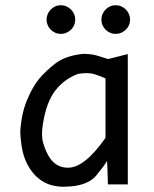

<svg xmlns="http://www.w3.org/2000/svg" viewBox="-20 -706 590 735"><path d="M144.5 -232.9C153.3 -288.2 169.1 -330.5 191.9 -359.6C214.7 -388.8 243.3 -409.8 277.8 -422.9C303.5 -427.4 324.4 -427.2 340.3 -422.4C356.3 -417.5 370.8 -411.9 383.8 -405.8V-178.2C357.4 -140.5 332.3 -112 308.3 -92.8C284.4 -73.6 261.7 -64 240.2 -64C223.3 -64 208.6 -68 196 -76.2C183.5 -84.3 173.1 -95.9 164.8 -111.1C156.5 -126.2 149.8 -142.7 144.8 -160.6C139.7 -178.5 139.6 -202.6 144.5 -232.9ZM389.6 -89.8 391.1 -65.9 393.1 0H469.2V-499L394 -480C375.8 -485.5 361 -490.1 349.6 -493.7C338.2 -497.2 321.6 -499.3 299.8 -500C254.2 -495.4 218.7 -483.4 193.1 -463.9C167.6 -444.3 146.4 -424.4 129.6 -404.1C112.9 -383.7 97.3 -356.3 83 -321.8C68.7 -287.3 60.2 -247.1 57.6 -201.2C58.3 -177.4 61.2 -153.1 66.4 -128.2C71.6 -103.3 81.3 -80.1 95.5 -58.6C109.6 -37.1 127.3 -20.5 148.4 -8.8C169.6 2.9 194.5 8.8 223.1 8.8C286.9 8.8 330.4 -7.6 353.5 -40.5C371.1 -61.7 383.1 -78.1 389.6 -89.8ZM212.9 -686C205.4 -686 198.3 -684.6 191.7 -681.6C185 -678.7 179.2 -674.7 174.3 -669.7C169.4 -664.6 165.5 -658.8 162.6 -652.1C159.7 -645.4 158.2 -638.3 158.2 -630.9C158.2 -623.4 159.7 -616.3 162.6 -609.6C165.5 -602.9 169.4 -597.2 174.3 -592.3C179.2 -587.4 185 -583.5 191.7 -580.6C198.3 -577.6 205.4 -576.2 212.9 -576.2C220.4 -576.2 227.5 -577.6 234.1 -580.6C240.8 -583.5 246.7 -587.4 251.7 -592.3C256.8 -597.2 260.7 -602.9 263.7 -609.6C266.6 -616.3 268.1 -623.4 268.1 -630.9C268.1 -638.3 266.6 -645.4 263.7 -652.1C260.7 -658.8 256.8 -664.6 251.7 -669.7C246.7 -674.7 240.8 -678.7 234.1 -681.6C227.5 -684.6 220.4 -686 212.9 -686ZM422.9 -686C415.4 -686 408.3 -684.6 401.6 -681.6C394.9 -678.7 389.2 -674.7 384.3 -669.7C379.4 -664.6 375.5 -658.8 372.6 -652.1C369.6 -645.4 368.2 -638.3 368.2 -630.9C368.2 -623.4 369.6 -616.3 372.6 -609.6C375.5 -602.9 379.4 -597.2 384.3 -592.3C389.2 -587.4 394.9 -583.5 401.6 -580.6C408.3 -577.6 415.4 -576.2 422.9 -576.2C430.3 -576.2 437.4 -577.6 444.1 -580.6C450.8 -583.5 456.6 -587.4 461.7 -592.3C466.7 -597.2 470.7 -602.9 473.6 -609.6C476.6 -616.3 478 -623.4 478 -630.9C478 -638.3 476.6 -645.4 473.6 -652.1C470.7 -658.8 466.7 -664.6 461.7 -669.7C456.6 -674.7 450.8 -678.7 444.1 -681.6C437.4 -684.6 430.3 -686 422.9 -686ZM43 -490.2Z"/></svg>

Font: CodeNewRoman Nerd Font Mono
Style: Regular
Weight: 400
Monospace: yes
Designer: Sam Radian
Foundry: Code New Roman
Version: Version 2.00 November 29, 2014;Nerd Fonts 3.2.1